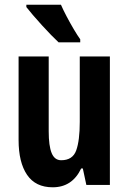

<svg xmlns="http://www.w3.org/2000/svg" viewBox="-20 -837 548 816"><path d="M447 -597V-51H347L332 -121H325Q287 -41 204 -41Q131 -41 95 -94Q59 -147 59 -242V-597H187V-279Q187 -217 199.5 -186.5Q212 -156 240 -156Q289 -156 304 -198Q319 -240 319 -319V-597ZM239 -817Q248 -796 263 -767.5Q278 -739 294 -712Q310 -685 321 -670V-657H229Q216 -669 197 -688.5Q178 -708 157.5 -730.5Q137 -753 119.5 -773.5Q102 -794 92 -807V-817Z"/></svg>

Font: Noto Sans Tamil UI ExtraCondensed
Style: Bold
Weight: 700
Width: 2
Designer: Jelle Bosma - Monotype Design Team
Foundry: Monotype Imaging Inc.
Version: Version 2.004; ttfautohint (v1.8.4.7-5d5b)